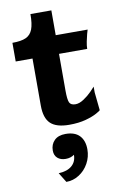

<svg xmlns="http://www.w3.org/2000/svg" viewBox="-98 -655 630 1013"><g transform="rotate(-10 216.5 -148.5)"><path d="M252 -368V-171Q252 -123 259.5 -107Q267 -91 292 -91Q313 -91 337.5 -107.5Q362 -124 379.5 -142Q397 -160 402 -166V-135L412 -38Q412 -36 390 -23.5Q368 -11 330 -0.5Q292 10 241 10Q172 10 141 -19.5Q110 -49 110 -116V-368H20V-468Q67 -468 92.5 -479.5Q118 -491 129 -519.5Q140 -548 140 -601H252V-468H423Q421 -463 416.5 -446Q412 -429 407.5 -407Q403 -385 403 -368ZM173 304Q210 304 242 283.5Q274 263 293 228.5Q312 194 312 154Q312 107 287 80.5Q262 54 212 54Q173 54 152 75Q131 96 131 129Q131 155 147.5 169.5Q164 184 191 184Q218 184 237 170Q237 207 212 228.5Q187 250 141 252Z"/></g></svg>

Font: Red Rose Bold
Style: Regular
Weight: 700
Designer: jaikishan Patel
Version: Version 1.000